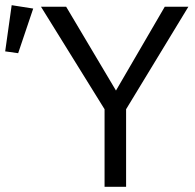

<svg xmlns="http://www.w3.org/2000/svg" viewBox="-152 -720 752 740"><path d="M-82 -515 -132 -522 -107 -700 -24 -687ZM251 0V-299L6 -694H103L295 -371L483 -694H574L334 -299V0Z"/></svg>

Font: Cantarell
Style: Regular
Weight: 400
Designer: Dave Crossland, Nikolaus Waxweiler, Florian Fecher, Jacques Le Bailly, Eben Sorkin, Alexei Vanyashin, Alexios Zavras, Em
Version: Version 0.303